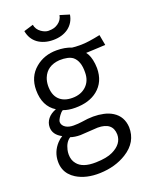

<svg xmlns="http://www.w3.org/2000/svg" viewBox="-185 -870 955 1224"><g transform="rotate(-20 292.5 -258.5)"><path d="M270 -186.5Q223.1 -186.5 189 -199.7Q175.3 -191.9 163.6 -174.8Q144.5 -147.5 144.5 -135.3Q144.5 -112.3 167.5 -97.2Q188.5 -84 220.5 -84Q252.4 -84 277.8 -87.9Q321.3 -95.2 356.9 -95.2Q392.6 -95.2 426.5 -87.9Q460.4 -80.6 486.8 -64Q544.9 -27.3 549.3 46.4Q551.8 148.9 457 207.5Q380.4 255.4 275.9 258.8Q181.6 261.7 117.2 222.2Q95.7 209 79.6 190.4Q47.9 153.3 47.9 100.1Q47.9 32.7 94.7 -17.6Q109.9 -34.2 128.9 -45.4Q72.8 -74.7 72.8 -125.5Q72.8 -156.2 92.5 -181.4Q112.3 -206.5 149.4 -220.2Q72.8 -267.6 72.8 -377.4Q72.8 -468.3 137.2 -522Q196.8 -571.8 281.2 -571.8Q337.4 -571.8 381.3 -554.2Q397.5 -551.3 442.1 -551.3Q486.8 -551.3 572.3 -569.3L585.4 -498Q565.4 -497.1 545.2 -495.8Q524.9 -494.6 501.5 -493.7L453.6 -491.7Q477.1 -463.9 483.9 -406.7Q485.8 -390.6 485.8 -377.4Q485.8 -284.2 421.4 -232.4Q364.3 -186.5 270 -186.5ZM404.8 -377.4Q406.7 -453.6 367.2 -486.3Q337.9 -508.3 276.9 -506.3Q192.4 -500 164.1 -430.7Q154.8 -407.7 153.8 -378.4Q152.8 -316.4 184.6 -284.2Q216.3 -252 274.4 -252Q332.5 -252 368.7 -286.1Q404.8 -320.3 404.8 -377.4ZM240.7 -11.7Q202.6 -11.7 174.3 -21.5Q142.1 -1.5 130.9 47.9Q127.4 63 127.4 79.1Q127.4 117.2 148.4 142.6Q183.1 188 274.9 185.5Q348.6 183.6 388.7 164.1Q462.4 128.9 462.4 64.5Q460.4 -19 358.9 -19ZM285.6 -640.6Q254.9 -640.6 228.8 -648.4Q202.6 -656.2 182.1 -670.9Q140.6 -701.7 130.9 -756.8L195.3 -776.4Q200.7 -743.7 229.5 -723.6Q254.9 -706.1 277.1 -706.1Q299.3 -706.1 314.2 -710.4Q329.1 -714.8 341.8 -723.6Q371.1 -743.7 376.5 -776.4L440.4 -756.8Q431.6 -702.6 389.2 -670.9Q347.2 -640.6 285.6 -640.6Z"/></g></svg>

Font: Duru Sans
Style: Regular
Weight: 400
Designer: Onur Yazõcõgil
Foundry: Onur Yazõcõgil
Version: Version 1.002